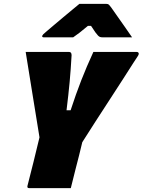

<svg xmlns="http://www.w3.org/2000/svg" viewBox="-20 -967 733 987"><path d="M344 0H129Q123 0 121.5 -3.5Q120 -7 121 -11Q137 -73 152.5 -135.5Q168 -198 183 -261Q165 -370 147.5 -480Q130 -590 112 -700H335Q348 -700 348 -683Q344 -610 338 -545.5Q332 -481 322 -400H343Q370 -483 397.5 -553.5Q425 -624 460 -700H682Q690 -700 692.5 -694.5Q695 -689 690 -681Q685 -674 664.5 -642Q644 -610 613 -561.5Q582 -513 545 -456.5Q508 -400 471 -342.5Q434 -285 403 -236Q395 -202 386.5 -168Q378 -134 369 -100Q363 -75 356.5 -50Q350 -25 344 0ZM388 -947H527Q535 -947 539 -943.5Q543 -940 552 -928Q559 -918 578 -891Q597 -864 619.5 -832Q642 -800 659 -775H510Q499 -775 494 -777Q489 -779 484 -784Q479 -789 470.5 -800.5Q462 -812 448 -834H432Q406 -812 389 -799Q372 -786 356 -775H206Q195 -775 197 -783Q199 -787 202.5 -791Q206 -795 222 -808Q236 -820 258.5 -839Q281 -858 306 -879Q331 -900 353.5 -918.5Q376 -937 388 -947Z"/></svg>

Font: Recursive Mn Lnr St XBk
Style: Italic
Weight: 1000
Italic angle: -15°
Monospace: yes
Version: Version 1.079;hotconv 1.0.112;makeotfexe 2.5.65598; ttfautoh